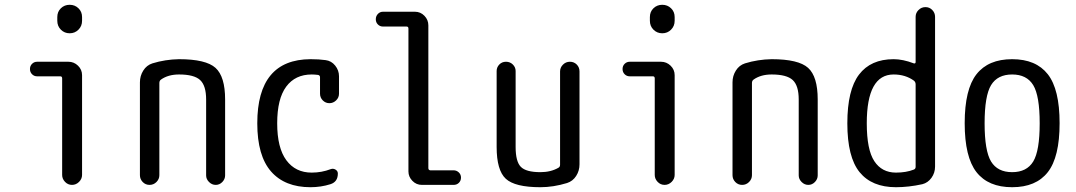

<svg xmlns="http://www.w3.org/2000/svg" viewBox="-20 -780 4540 810"><path d="M136.7 -458Q124 -458 115.2 -466.8Q106.4 -475.6 106.4 -488.8Q106.4 -502 115.2 -510.7Q124 -519.5 136.7 -519.5H268.6Q292 -519.5 309.1 -502.9Q326.2 -486.3 326.2 -462.9V-42Q326.2 -25.4 313.5 -12.7Q300.8 0 283.7 0Q266.6 0 254.4 -12.7Q242.2 -25.4 242.2 -42V-449.2Q242.2 -458 234.4 -458ZM221.7 -708Q221.7 -730.5 236.8 -745.1Q252 -759.8 273.9 -759.8Q295.9 -759.8 311 -745.1Q326.2 -730.5 326.2 -708V-692.4Q326.2 -669.9 311 -654.8Q295.9 -639.6 273.9 -639.6Q252 -639.6 236.8 -654.8Q221.7 -669.9 221.7 -692.4Z M570.3 -41V-432.6Q570.3 -460 584.5 -482.4Q598.6 -504.9 623 -512.7Q676.8 -529.3 735.4 -530.3Q848.6 -530.3 889.2 -493.7Q929.7 -457 929.7 -360.4V-40Q929.7 -24.4 918 -12.2Q906.2 0 890.1 0Q874 0 861.8 -12.2Q849.6 -24.4 849.6 -40V-360.4Q849.6 -418.9 824.2 -442.4Q798.8 -465.8 735.4 -465.8Q689.5 -465.8 659.2 -444.3Q652.3 -439.5 652.3 -429.7V-41Q652.3 -24.4 640.1 -12.2Q627.9 0 610.8 0Q593.8 0 582 -12.2Q570.3 -24.4 570.3 -41Z M1290 9.8Q1181.6 9.8 1123.5 -56.6Q1065.4 -123 1065.4 -259.8Q1065.4 -529.3 1290 -530.3Q1326.2 -530.3 1353.5 -526.4Q1377.9 -523.4 1394 -503.4Q1410.2 -483.4 1410.2 -458V-384.8Q1410.2 -368.2 1397.9 -356.4Q1385.7 -344.7 1369.6 -344.7Q1353.5 -344.7 1341.8 -356.4Q1330.1 -368.2 1330.1 -384.8V-454.1Q1330.1 -461.9 1322.3 -463.9Q1306.6 -465.8 1294.9 -465.8Q1225.6 -465.8 1187.5 -414.6Q1149.4 -363.3 1149.4 -259.8Q1149.4 -156.2 1188 -104Q1226.6 -51.8 1294.9 -51.8Q1336.9 -51.8 1375 -66.4Q1385.7 -70.3 1395.5 -64.5Q1405.3 -58.6 1405.3 -47.9Q1405.3 -12.7 1374 -2.9Q1334 9.8 1290 9.8Z M1595.7 -668Q1583 -668 1574.2 -676.8Q1565.4 -685.5 1565.4 -698.7Q1565.4 -711.9 1574.2 -721.2Q1583 -730.5 1595.7 -730.5H1730.5Q1753.9 -730.5 1770.5 -713.4Q1787.1 -696.3 1787.1 -672.9V-71.3Q1787.1 -62.5 1794.9 -61.5H1893.6Q1906.2 -61.5 1915.5 -52.7Q1924.8 -43.9 1924.8 -30.8Q1924.8 -17.6 1916 -8.8Q1907.2 0 1893.6 0H1759.8Q1736.3 0 1719.7 -17.1Q1703.1 -34.2 1703.1 -56.6V-659.2Q1703.1 -668 1695.3 -668Z M2259.8 9.8Q2152.3 9.8 2113.8 -25.9Q2075.2 -61.5 2075.2 -160.2V-480.5Q2075.2 -496.1 2086.4 -507.8Q2097.7 -519.5 2114.7 -519.5Q2131.8 -519.5 2143.6 -507.8Q2155.3 -496.1 2155.3 -480.5V-160.2Q2155.3 -98.6 2177.2 -76.2Q2199.2 -53.7 2259.8 -53.7Q2303.7 -53.7 2335.9 -72.3Q2342.8 -76.2 2342.8 -85V-478.5Q2342.8 -495.1 2355 -507.3Q2367.2 -519.5 2384.3 -519.5Q2401.4 -519.5 2413.1 -507.8Q2424.8 -496.1 2424.8 -478.5V-86.9Q2424.8 -59.6 2410.6 -37.6Q2396.5 -15.6 2372.1 -7.8Q2314.5 9.8 2259.8 9.8Z M2636.7 -458Q2624 -458 2615.2 -466.8Q2606.4 -475.6 2606.4 -488.8Q2606.4 -502 2615.2 -510.7Q2624 -519.5 2636.7 -519.5H2768.6Q2792 -519.5 2809.1 -502.9Q2826.2 -486.3 2826.2 -462.9V-42Q2826.2 -25.4 2813.5 -12.7Q2800.8 0 2783.7 0Q2766.6 0 2754.4 -12.7Q2742.2 -25.4 2742.2 -42V-449.2Q2742.2 -458 2734.4 -458ZM2721.7 -708Q2721.7 -730.5 2736.8 -745.1Q2752 -759.8 2773.9 -759.8Q2795.9 -759.8 2811 -745.1Q2826.2 -730.5 2826.2 -708V-692.4Q2826.2 -669.9 2811 -654.8Q2795.9 -639.6 2773.9 -639.6Q2752 -639.6 2736.8 -654.8Q2721.7 -669.9 2721.7 -692.4Z M3070.3 -41V-432.6Q3070.3 -460 3084.5 -482.4Q3098.6 -504.9 3123 -512.7Q3176.8 -529.3 3235.4 -530.3Q3348.6 -530.3 3389.2 -493.7Q3429.7 -457 3429.7 -360.4V-40Q3429.7 -24.4 3418 -12.2Q3406.2 0 3390.1 0Q3374 0 3361.8 -12.2Q3349.6 -24.4 3349.6 -40V-360.4Q3349.6 -418.9 3324.2 -442.4Q3298.8 -465.8 3235.4 -465.8Q3189.5 -465.8 3159.2 -444.3Q3152.3 -439.5 3152.3 -429.7V-41Q3152.3 -24.4 3140.1 -12.2Q3127.9 0 3110.8 0Q3093.8 0 3082 -12.2Q3070.3 -24.4 3070.3 -41Z M3750 -465.8Q3636.7 -465.8 3636.7 -259.8Q3636.7 -148.4 3668.5 -100.1Q3700.2 -51.8 3759.8 -51.8Q3802.7 -51.8 3835 -64.5Q3842.8 -67.4 3842.8 -76.2V-423.8Q3842.8 -433.6 3835.9 -439.5Q3799.8 -465.8 3750 -465.8ZM3759.8 9.8Q3658.2 9.8 3606.4 -53.7Q3554.7 -117.2 3554.7 -259.8Q3554.7 -400.4 3604 -465.3Q3653.3 -530.3 3750 -530.3Q3789.1 -530.3 3835 -512.7Q3842.8 -510.7 3842.8 -518.6V-709Q3842.8 -725.6 3855 -737.8Q3867.2 -750 3884.3 -750Q3901.4 -750 3913.1 -737.8Q3924.8 -725.6 3924.8 -709V-77.1Q3924.8 -50.8 3909.7 -29.8Q3894.5 -8.8 3871.1 -2.9Q3813.5 9.8 3759.8 9.8Z M4338.9 -420.9Q4311.5 -465.8 4250 -465.8Q4188.5 -465.8 4161.1 -420.9Q4133.8 -376 4133.8 -259.8Q4133.8 -143.6 4161.1 -98.6Q4188.5 -53.7 4250 -53.7Q4311.5 -53.7 4338.9 -98.6Q4366.2 -143.6 4366.2 -259.8Q4366.2 -376 4338.9 -420.9ZM4400.4 -53.7Q4350.6 9.8 4250 9.8Q4149.4 9.8 4099.6 -53.7Q4049.8 -117.2 4049.8 -260.3Q4049.8 -403.3 4099.6 -466.8Q4149.4 -530.3 4250 -530.3Q4350.6 -530.3 4400.4 -466.8Q4450.2 -403.3 4450.2 -260.3Q4450.2 -117.2 4400.4 -53.7Z"/></svg>

Font: Rounded Mgen+ 1mn regular
Style: Regular
Weight: 400
Designer: [Source Han Sans]
Ryoko NISHIZUKA  (kana & ideographs); Paul D. Hunt (Latin, Greek & Cyrillic); Wenlong ZHANG  (bopomofo
Version: Version 1.059.20150602